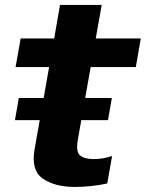

<svg xmlns="http://www.w3.org/2000/svg" viewBox="-20 -748 589 776"><path d="M40.5 -262.5H416.5L432 -352H56ZM281.5 7.5Q349 7.5 413.5 -6.5L433 -117.5Q395.5 -105 358 -105Q321.5 -105 303.8 -119.8Q286 -134.5 294.5 -183L346.5 -477H529L549 -592.5H367L391 -728H222.5L199 -592.5H63.5L43 -477H178.5L120 -146Q104.5 -59 153.5 -25.8Q202.5 7.5 281.5 7.5Z"/></svg>

Font: Anybody UltraCondensed Thin
Style: Bold Italic
Weight: 700
Italic angle: -10°
Version: Version 1.111